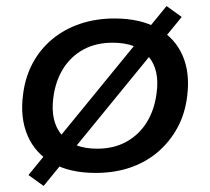

<svg xmlns="http://www.w3.org/2000/svg" viewBox="-20 -562 694 634"><path d="M296 9Q210 9 153 -23.5Q96 -56 71 -114.5Q46 -173 56 -249Q63 -307 88 -353.5Q113 -400 153 -433Q193 -466 245 -483.5Q297 -501 358 -501Q444 -501 501 -468.5Q558 -436 583 -378.5Q608 -321 598 -244Q591 -186 565.5 -139.5Q540 -93 500.5 -59.5Q461 -26 409.5 -8.5Q358 9 296 9ZM301 -71Q356 -71 397.5 -94Q439 -117 464.5 -158Q490 -199 497 -254Q508 -331 470 -376Q432 -421 352 -421Q297 -421 255.5 -398.5Q214 -376 188.5 -335Q163 -294 156 -239Q146 -161 184 -116Q222 -71 301 -71ZM124 52 74 16 530 -542 580 -506Z"/></svg>

Font: Nunito Sans 10pt SemiExpanded SemiBold
Style: Italic
Weight: 600
Width: 6
Italic angle: -9°
Designer: Vernon Adams
Foundry: Vernon Adams
Version: Version 3.101;gftools[0.9.27]